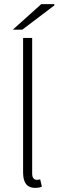

<svg xmlns="http://www.w3.org/2000/svg" viewBox="-20 -903 285 931"><path d="M151 8Q131 8 118 0Q105 -8 98.5 -25Q92 -42 92 -68V-719H136V-62Q136 -45 142.5 -38Q149 -31 159 -31Q162 -31 165.5 -31.5Q169 -32 175 -33L183 2Q176 5 168.5 6.5Q161 8 151 8ZM42 -759 180 -883H242L245 -878L88 -759Z"/></svg>

Font: Source Sans 3 ExtraLight Light
Style: Regular
Weight: 300
Version: Version 3.052;hotconv 1.1.0;makeotfexe 2.6.0